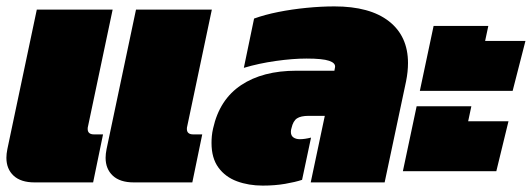

<svg xmlns="http://www.w3.org/2000/svg" viewBox="-22 -570 1662 600"><path d="M396 0Q353 0 330.5 -21Q308 -42 308 -77Q308 -89 311 -104L403 -540H640L563 -175Q562 -172 562 -167Q562 -150 582 -150H610L579 0ZM86 0Q43 0 20.5 -21Q-2 -42 -2 -77Q-2 -89 1 -104L93 -540H330L253 -175Q252 -172 252 -167Q252 -150 272 -150H300L269 0Z M799 10Q755 10 718.5 -3.5Q682 -17 660.5 -46.5Q639 -76 639 -123Q639 -134 640 -145Q641 -156 644 -169Q664 -259 731.5 -304Q799 -349 904 -349H1023L1025 -360Q1027 -373 1006.5 -380Q986 -387 936 -387Q893 -387 840 -379.5Q787 -372 740 -358L772 -512Q805 -524 847.5 -532.5Q890 -541 936 -545.5Q982 -550 1023 -550Q1134 -550 1193.5 -503.5Q1253 -457 1253 -373Q1253 -346 1247 -316L1180 0H949L993 -208H943Q918 -208 906 -200Q894 -192 889 -170Q888 -167 887.5 -164Q887 -161 887 -158Q887 -146 895 -140.5Q903 -135 915 -135Q930 -135 950 -140L922 -8Q901 -1 869 4.5Q837 10 799 10Z M1290 -286 1333 -489H1504L1494 -442H1620L1580 -286ZM1237 -35 1280 -238H1451L1441 -191H1567L1529 -35Z"/></svg>

Font: Kanit Black
Style: Italic
Weight: 900
Italic angle: -12°
Designer: Katatrad Team
Foundry: CadsonDemak
Version: Version 2.000; ttfautohint (v1.8.3)